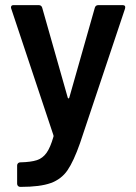

<svg xmlns="http://www.w3.org/2000/svg" viewBox="-20 -532 532 751"><path d="M59 103H60Q101 102 124 94.5Q147 87 162 66Q177 45 189 3Q190 1 189 -3L24 -498Q23 -500 23 -503Q23 -512 33 -512H131Q142 -512 145 -502L245 -150Q246 -147 248 -147Q250 -147 251 -150L351 -502Q354 -512 365 -512H460Q466 -512 468.5 -508.5Q471 -505 469 -498L293 28Q268 99 244 134Q220 169 178.5 184Q137 199 61 199H59Q54 199 50.5 195.5Q47 192 47 187V115Q47 110 50.5 106.5Q54 103 59 103Z"/></svg>

Font: Barlow SemiBold
Style: Regular
Weight: 600
Designer: Jeremy Tribby
Foundry: Tribby Type
Version: Version 1.422